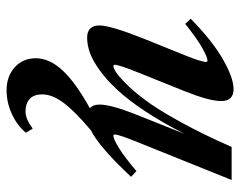

<svg xmlns="http://www.w3.org/2000/svg" viewBox="-94 -384 736 589"><g transform="rotate(90 274.5 -90.0)"><path d="M96.2 11.2Q58.6 11.2 58.6 -26.9Q58.6 -60.5 99.6 -163.6L149.4 -287.1Q170.4 -338.4 170.4 -354Q170.4 -357.9 166.5 -357.9Q156.2 -357.9 127.7 -342Q99.1 -326.2 53.7 -289.6L38.1 -306.6Q104.5 -372.1 161.9 -405Q219.2 -438 253.9 -438Q290.5 -438 290.5 -399.9Q290.5 -363.8 260.3 -288.1L204.1 -148.4Q179.2 -86.4 179.2 -73.2Q179.2 -69.3 183.1 -69.3Q188.5 -69.3 200.4 -76.4Q212.4 -83.5 236.6 -107.4Q260.7 -131.3 288.3 -168.2Q315.9 -205.1 354.2 -274.4Q392.6 -343.8 431.2 -432.1H532.7L417.5 -146Q393.1 -85.9 393.1 -73.7Q393.1 -69.3 397 -69.3Q406.7 -69.3 434.6 -86.4Q462.4 -103.5 505.4 -140.1L522.9 -123.5Q431.2 -25.4 379.4 0H379.9Q323.7 46.9 296.9 82.3Q270 117.7 270 149.4Q270 174.3 283.9 187.3Q297.9 200.2 323.2 200.2Q345.2 200.2 375 178.2L387.7 199.2Q365.7 225.6 330.6 241.9Q295.4 258.3 257.3 258.3Q214.8 258.3 187 233.4Q159.2 208.5 159.2 168.9Q159.2 126.5 196.8 86.2Q234.4 45.9 312.5 2.9Q301.3 -6.8 301.3 -26.9Q301.3 -61.5 331.1 -137.2L391.1 -287.6Q357.4 -220.7 322.5 -168Q287.6 -115.2 257.1 -82.3Q226.6 -49.3 196.5 -27.6Q166.5 -5.9 142.3 2.7Q118.2 11.2 96.2 11.2Z"/></g></svg>

Font: Elstob 14pt
Style: Bold Italic
Weight: 700
Italic angle: -20°
Designer: Peter S. Baker
Version: Version 1.015